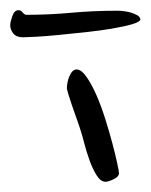

<svg xmlns="http://www.w3.org/2000/svg" viewBox="-101 -425 295 376"><path d="M132 -86Q132 -79 121.5 -74Q111 -69 106 -69Q96 -69 88 -82Q80 -95 74 -112Q68 -129 64 -144.5Q60 -160 58 -166Q55 -176 50 -190Q45 -204 40.5 -217Q36 -230 33 -240Q30 -250 30 -251Q30 -265 35.5 -277Q41 -289 49 -289Q58 -289 68 -275Q78 -261 87.5 -239.5Q97 -218 105 -192.5Q113 -167 119 -144.5Q125 -122 128.5 -105.5Q132 -89 132 -86ZM174 -387Q173 -382 157.5 -377.5Q142 -373 118.5 -369Q95 -365 67 -362Q39 -359 13.5 -356.5Q-12 -354 -31 -353Q-50 -352 -56 -352Q-69 -352 -75 -359.5Q-81 -367 -81 -376Q-81 -381 -77 -393Q-73 -405 -65 -405Q-60 -405 -57 -401Q-54 -397 -50 -396Q-5 -396 38.5 -400Q82 -404 129 -404Q135 -404 142.5 -403Q150 -402 156.5 -400Q163 -398 168 -395Q173 -392 174 -387Z"/></svg>

Font: Reenie Beanie
Style: Regular
Weight: 500
Designer: James Grieshaber
Foundry: James Grieshaber
Version: Version 1.000